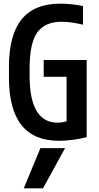

<svg xmlns="http://www.w3.org/2000/svg" viewBox="-20 -760 540 1050"><path d="M215 270H110L201 50H336ZM302 10Q29 10 29 -335V-395Q29 -569 98.5 -654.5Q168 -740 310 -740Q342 -740 373.5 -736.5Q405 -733 434 -727V-625Q405 -632 375.5 -636.5Q346 -641 318 -641Q225 -641 183.5 -582Q142 -523 142 -388V-343Q142 -217 180.5 -153Q219 -89 295 -89Q316 -89 338.5 -95Q361 -101 384 -114L344 -57V-340H219V-432H454V-10Q421 -1 379 4.5Q337 10 302 10Z"/></svg>

Font: M PLUS 1 Code Medium
Style: Regular
Weight: 500
Designer: Coji Morishita
Foundry: UNDERFOREST DESIGN
Version: Version 1.002